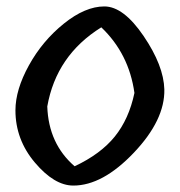

<svg xmlns="http://www.w3.org/2000/svg" viewBox="-20 -577 560 597"><path d="M28 -234Q28 -298 70 -374Q112 -450 178.5 -503.5Q245 -557 304.5 -557Q364 -557 426.5 -465Q489 -373 491 -299Q493 -204 396 -102Q299 0 208 0Q149 0 88.5 -71.5Q28 -143 28 -234ZM295 -492Q155 -405 127 -246Q131 -130 212 -60Q293 -98 337 -152.5Q381 -207 398 -288Q381 -410 295 -492Z"/></svg>

Font: Tillana Medium
Style: Regular
Weight: 500
Designer: Lipi Raval (Devanagari, Latin), Jonny Pinhorn (Latin)
Foundry: Indian Type Foundry
Version: Version 2.003;PS 1.0;hotconv 1.0.79;makeotf.lib2.5.61930; tt